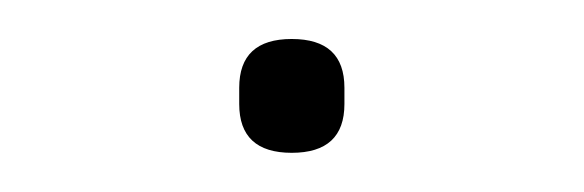

<svg xmlns="http://www.w3.org/2000/svg" viewBox="-20 -514 298 98"><path d="M102.1 -460.9V-469.2Q102.1 -494.1 128.9 -494.1Q155.8 -494.1 155.8 -469.2V-460.9Q155.8 -436 128.9 -436Q102.1 -436 102.1 -460.9Z"/></svg>

Font: Anuphan Thin
Style: Regular
Weight: 250
Designer: Mike Abbink, Paul van der Laan, Pieter van Rosmalen, Mint Tantisuwanna
Foundry: Bold Monday; Cadson Demak
Version: Version 3.002;hotconv 1.0.109;makeotfexe 2.5.65596